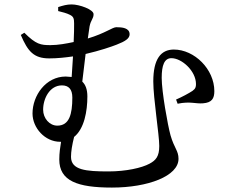

<svg xmlns="http://www.w3.org/2000/svg" viewBox="-20 -797 1040 868"><path d="M239 -229C204 -229 175 -262 175 -301C175 -352 205 -411 260 -411C290 -411 307 -394 307 -356C307 -280 293 -229 239 -229ZM375 -361C375 -392 367 -414 352 -428L367 -553C432 -568 484 -586 507 -595C546 -610 566 -623 566 -642C566 -671 532 -674 506 -674C488 -674 457 -647 377 -623L385 -678C391 -708 403 -712 403 -733C403 -754 339 -777 304 -777C282 -777 265 -772 243 -765V-747C260 -743 283 -737 296 -730C312 -722 315 -714 315 -691C315 -673 315 -643 313 -607C280 -600 243 -593 208 -593C164 -593 143 -596 90 -649L74 -639C106 -564 133 -533 203 -533C239 -533 275 -537 310 -542L304 -449L277 -451C187 -451 127 -365 127 -284C127 -219 183 -156 252 -156H256C252 -131 248 -105 248 -76C248 21 330 51 486 51C649 51 787 -1 787 -79C787 -116 768 -126 751 -185C738 -232 711 -383 711 -445C711 -502 723 -534 755 -534C802 -534 866 -476 866 -417C866 -404 864 -396 850 -386C835 -376 802 -358 776 -347L783 -328C840 -340 864 -327 898 -330C938 -333 949 -352 949 -385C949 -484 859 -573 766 -573C707 -573 673 -530 673 -429C673 -352 700 -188 700 -137C700 -89 684 -72 656 -57C621 -38 550 -22 470 -22C369 -22 301 -28 301 -88C301 -111 306 -142 315 -178C361 -215 375 -294 375 -361Z"/></svg>

Font: Noto Serif TC Medium
Style: Regular
Weight: 500
Designer: Ryoko NISHIZUKA 西塚涼子 (kana & ideographs); Frank Grießhammer (Latin, Greek & Cyrillic); Wenlong ZHANG 张文龙 (bopomofo); San
Foundry: Adobe
Version: Version 2.001;hotconv 1.1.0;makeotfexe 2.6.0